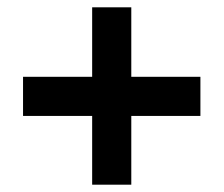

<svg xmlns="http://www.w3.org/2000/svg" viewBox="-20 -616 612 525"><path d="M339 -406H528V-299H339V-111H232V-299H43V-406H232V-596H339Z"/></svg>

Font: Noto Sans Armenian
Style: Regular
Weight: 400
Designer: Monotype Design Team
Foundry: Monotype Imaging Inc.
Version: Version 2.007